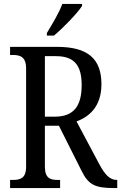

<svg xmlns="http://www.w3.org/2000/svg" viewBox="-20 -951 613 971"><path d="M217 -784V-771H253C302 -812 373 -886 395 -921V-931H295C279 -886 245 -831 217 -784ZM31 0H284V-41H273C235 -41 207 -49 207 -108V-315H278L391 -90C427 -15 462 0 558 0H573V-41H570C535 -41 510 -69 482 -121L367 -337C433 -361 493 -414 493 -525C493 -655 423 -714 269 -714H31V-673H45C81 -673 112 -664 112 -605V-108C112 -49 82 -41 45 -41H31ZM257 -361H207V-667H263C356 -667 393 -620 393 -521C393 -417 355 -361 257 -361Z"/></svg>

Font: Noto Serif Ethiopic Cn
Style: Regular
Weight: 400
Width: 3
Designer: Monotype Design Team
Foundry: Monotype Imaging Inc.
Version: Version 2.102